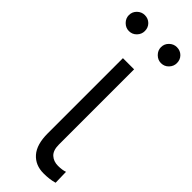

<svg xmlns="http://www.w3.org/2000/svg" viewBox="-273 -747 771 771"><g transform="rotate(45 112.5 -361.5)"><path d="M21.5 -639.2Q3.4 -639.2 -10.3 -652.8Q-23.9 -666.5 -23.9 -684.6Q-23.9 -703.6 -10.3 -716.8Q3.4 -730 21.5 -730Q41 -730 54 -717Q66.9 -704.1 66.9 -684.6Q66.9 -666.5 53.7 -652.8Q40.5 -639.2 21.5 -639.2ZM203.6 -639.2Q185.5 -639.2 171.9 -652.8Q158.2 -666.5 158.2 -684.6Q158.2 -703.6 171.9 -716.8Q185.5 -730 203.6 -730Q223.1 -730 236.1 -717Q249 -704.1 249 -684.6Q249 -666.5 235.8 -652.8Q222.7 -639.2 203.6 -639.2ZM81.5 -545.4H145V-118.2Q145 -85 161.4 -70.1Q177.7 -55.2 202.6 -55.2Q226.6 -55.2 242.7 -61L244.1 -0.5Q218.3 7.3 183.1 7.3Q136.7 7.3 109.1 -23.9Q81.5 -55.2 81.5 -118.2Z"/></g></svg>

Font: Interop Light
Style: Regular
Weight: 300
Designer: Rasmus Andersson, Google, Jang Haemin
Foundry: jhaemin
Version: Version 1.007